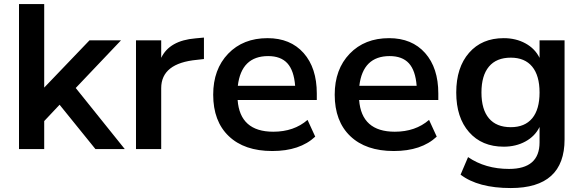

<svg xmlns="http://www.w3.org/2000/svg" viewBox="-20 -739 2894 952"><path d="M74.2 0V-718.8H199.2V-304.7L423.8 -539.1H580.1L355.5 -302.7L598.6 0H453.1L275.4 -219.7L199.2 -138.7V0Z M654.3 0V-539.1H779.3V-452.1Q820.3 -538.1 949.2 -548.8L991.2 -552.7V-446.3L957 -442.4Q779.3 -425.8 779.3 -301.8V0Z M1330.1 9.8Q1191.4 9.8 1114.3 -64Q1037.1 -137.7 1037.1 -269.5Q1037.1 -395.5 1111.3 -472.7Q1185.5 -549.8 1306.6 -549.8Q1419.9 -549.8 1485.4 -476.1Q1550.8 -402.3 1550.8 -275.4V-243.2H1158.2Q1169.9 -85.9 1335 -85.9Q1437.5 -85.9 1504.9 -144.5L1543 -61.5Q1466.8 9.8 1330.1 9.8ZM1159.2 -313.5H1443.4Q1437.5 -389.6 1404.8 -425.3Q1372.1 -460.9 1309.6 -460.9Q1176.8 -460.9 1159.2 -313.5Z M1932.6 9.8Q1793.9 9.8 1716.8 -64Q1639.6 -137.7 1639.6 -269.5Q1639.6 -395.5 1713.9 -472.7Q1788.1 -549.8 1909.2 -549.8Q2022.5 -549.8 2087.9 -476.1Q2153.3 -402.3 2153.3 -275.4V-243.2H1760.7Q1772.5 -85.9 1937.5 -85.9Q2040 -85.9 2107.4 -144.5L2145.5 -61.5Q2069.3 9.8 1932.6 9.8ZM1761.7 -313.5H2045.9Q2040 -389.6 2007.3 -425.3Q1974.6 -460.9 1912.1 -460.9Q1779.3 -460.9 1761.7 -313.5Z M2512.7 193.4Q2350.6 193.4 2263.7 127L2300.8 40Q2386.7 98.6 2503.9 98.6Q2655.3 98.6 2655.3 -33.2V-109.4Q2632.8 -63.5 2585.4 -37.6Q2538.1 -11.7 2477.5 -11.7Q2369.1 -11.7 2305.7 -84Q2242.2 -156.2 2242.2 -280.3Q2242.2 -404.3 2305.7 -477.1Q2369.1 -549.8 2477.5 -549.8Q2538.1 -549.8 2585.4 -523.9Q2632.8 -498 2655.3 -452.1V-539.1H2779.3V-47.9Q2779.3 193.4 2512.7 193.4ZM2512.7 -108.4Q2582 -108.4 2618.7 -152.3Q2655.3 -196.3 2655.3 -280.3Q2655.3 -364.3 2618.7 -408.7Q2582 -453.1 2512.7 -453.1Q2441.4 -453.1 2404.3 -408.7Q2367.2 -364.3 2367.2 -280.3Q2367.2 -196.3 2404.3 -152.3Q2441.4 -108.4 2512.7 -108.4Z"/></svg>

Font: Min Sans SemiBold
Style: Regular
Weight: 600
Designer: Jinseong-Kim, NotoSansCJK, Nunito
Foundry: Jinseong-Kim
Version: Version 1.400;Glyphs 3.1.2 (3151)